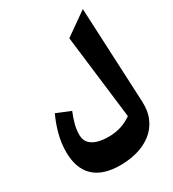

<svg xmlns="http://www.w3.org/2000/svg" viewBox="-247 -934 1196 1330"><g transform="rotate(-30 351.0 -269.5)"><path d="M630.9 -802.7 666.5 -43.5Q670.4 35.6 644 93.8Q617.7 151.9 569.1 189.7Q520.5 227.5 455.6 246.1Q390.6 264.6 316.4 264.6Q176.8 264.6 106.2 196.3Q35.6 127.9 35.6 -2Q35.6 -73.2 54 -142.3Q72.3 -211.4 102.1 -274.9L214.4 -229Q196.3 -184.6 185.1 -143.3Q173.8 -102.1 173.8 -60.1Q173.8 -18.1 197 6.8Q220.2 31.7 259 42.5Q297.9 53.2 344.2 53.2Q398.4 53.2 444.3 38.6Q490.2 23.9 530.3 -4.4L448.7 -674.3Z"/></g></svg>

Font: Pinar-DS3-FD ExtraBold
Style: Regular
Weight: 800
Designer: Amin Abedi
Version: Version 3.000